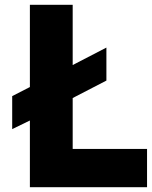

<svg xmlns="http://www.w3.org/2000/svg" viewBox="-20 -783 635 803"><path d="M595 0H105V-279L31 -243V-381L105 -419V-763H284V-511L425 -584V-446L284 -373V-160H595Z"/></svg>

Font: Open Sauce Sans Black
Style: Regular
Weight: 900
Designer: Alfredo Marco Pradil
Foundry: Creative Sauce Fz LLC
Version: Version 1.477